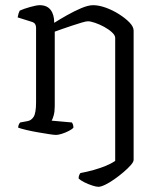

<svg xmlns="http://www.w3.org/2000/svg" viewBox="-20 -520 619 740"><path d="M359 200Q351 200 335.5 195Q320 190 305 182.5Q290 175 283 168Q283 160 285.5 154.5Q288 149 290 147Q317 142 341.5 135Q366 128 387 119.5Q408 111 424 100V-374Q424 -384 411.5 -395.5Q399 -407 381.5 -416.5Q364 -426 346.5 -432Q329 -438 319 -438Q312 -438 295 -433Q278 -428 257 -421Q236 -414 217.5 -407.5Q199 -401 191 -398V-111Q191 -90 187 -75.5Q183 -61 179 -55L257 -48Q260 -44 261.5 -39Q263 -34 263 -28Q258 -22 245.5 -15.5Q233 -9 219 -4.5Q205 0 196 0Q188 0 169 -3Q150 -6 126.5 -10Q103 -14 82 -19Q61 -24 50 -28Q50 -35 53 -41Q56 -47 58 -48L85 -53Q100 -55 109.5 -69.5Q119 -84 119 -126V-413Q119 -421 115.5 -427Q112 -433 102 -436L48 -453Q50 -463 51.5 -468Q53 -473 56 -479Q71 -486 96 -493Q121 -500 133 -500Q161 -500 175 -482Q189 -464 189 -432Q211 -446 238.5 -461.5Q266 -477 293 -488.5Q320 -500 339 -500Q361 -500 387.5 -490.5Q414 -481 438.5 -465.5Q463 -450 479 -433.5Q495 -417 495 -402V96Q495 104 484 116.5Q473 129 456 143.5Q439 158 420.5 171Q402 184 385.5 192Q369 200 359 200Z"/></svg>

Font: Texturina Medium 12pt ExtraLight
Style: Regular
Weight: 250
Version: Version 1.002